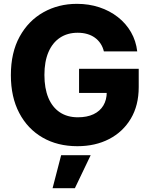

<svg xmlns="http://www.w3.org/2000/svg" viewBox="-20 -758 789 1009"><path d="M386.7 10.3Q282.2 10.3 203.6 -35.2Q125 -80.6 81.1 -164.3Q37.1 -248 37.1 -362.8Q37.1 -481.9 83.3 -565.7Q129.4 -649.4 208.3 -693.6Q287.1 -737.8 384.3 -737.8Q447.3 -737.8 502 -719.7Q556.6 -701.7 599.4 -668.2Q642.1 -634.8 668.5 -588.9Q694.8 -543 701.2 -487.8H525.9Q520.5 -510.7 508.3 -529.1Q496.1 -547.4 478.5 -560.1Q460.9 -572.8 438.2 -579.3Q415.5 -585.9 388.2 -585.9Q334.5 -585.9 295.2 -559.8Q255.9 -533.7 234.6 -484.1Q213.4 -434.6 213.4 -364.3Q213.4 -293.9 234.1 -244.1Q254.9 -194.3 294.2 -168Q333.5 -141.6 389.2 -141.6Q437.5 -141.6 471.4 -157.7Q505.4 -173.8 523.2 -203.6Q541 -233.4 541 -273.4L575.2 -269.5H395.5V-396.5H709V-300.3Q709 -204.1 667.5 -134.5Q626 -64.9 553.5 -27.3Q481 10.3 386.7 10.3ZM256.3 231 301.3 57.6H456.5L373.5 231Z"/></svg>

Font: Inter 18pt ExtraBold
Style: Regular
Weight: 800
Designer: Rasmus Andersson
Foundry: rsms
Version: Version 4.001;git-66647c0bb